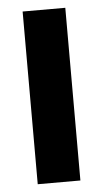

<svg xmlns="http://www.w3.org/2000/svg" viewBox="-47 -627 354 659"><g transform="rotate(-5 130.0 -297.5)"><path d="M56.3 0V-595H203.3V0Z"/></g></svg>

Font: Encode Sans SC Condensed Thin
Style: Regular
Weight: 100
Width: 3
Designer: Multiple Designers
Foundry: Impallari Type
Version: Version 3.002